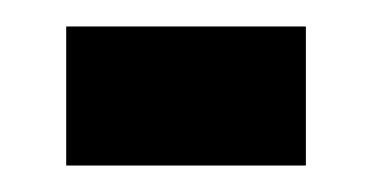

<svg xmlns="http://www.w3.org/2000/svg" viewBox="-20 -345 281 145"><path d="M30 -220V-325H211V-220Z"/></svg>

Font: Archivo ExtraCondensed
Style: Bold
Weight: 700
Width: 2
Designer: Hector Gatti
Foundry: Omnibus-Type
Version: Version 2.001